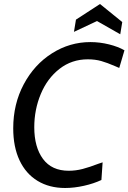

<svg xmlns="http://www.w3.org/2000/svg" viewBox="-20 -924 641 958"><path d="M46 -284Q46 -405 98.5 -503.5Q151 -602 239.5 -658Q328 -714 431 -714Q478 -714 524 -702.5Q570 -691 601 -673L575 -585L554 -594Q515 -611 485 -619.5Q455 -628 418 -628Q338 -628 277 -580.5Q216 -533 183.5 -455Q151 -377 151 -289Q151 -190 194.5 -131Q238 -72 323 -72Q358 -72 392.5 -81Q427 -90 471 -107L492 -114L486 -26Q448 -8 399 3Q350 14 305 14Q226 14 167.5 -21.5Q109 -57 77.5 -124Q46 -191 46 -284ZM464 -819 349 -765 359 -826 479 -904 590 -814 580 -753Z"/></svg>

Font: Cabin
Style: Italic
Weight: 400
Italic angle: -7°
Designer: Pablo Impallari
Foundry: Pablo Impallari. http://www.impallari.com Igino Marini. http://www.ikern.com
Version: Version 2.200